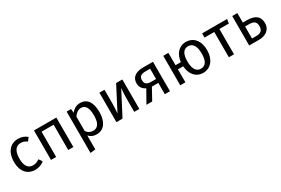

<svg xmlns="http://www.w3.org/2000/svg" viewBox="89 -1650 4359 2974"><g transform="rotate(-30 2268.0 -163.0)"><path d="M287 -539C144 -539 57 -427 57 -259C57 -89 145 12 287 12C348 12 401 -8 448 -46L406 -106C366 -80 335 -66 291 -66C208 -66 156 -123 156 -261C156 -398 208 -463 291 -463C335 -463 368 -450 404 -424L448 -482C399 -523 349 -539 287 -539Z M878 0H970V-527H570V0H662V-452H878Z M1362 -63C1314 -63 1273 -86 1246 -127V-384C1274 -426 1317 -466 1373 -466C1452 -466 1492 -401 1492 -264C1492 -126 1446 -63 1362 -63ZM1396 -539C1336 -539 1279 -510 1240 -456L1233 -527H1154V213L1246 202V-48C1280 -7 1327 12 1384 12C1520 12 1591 -104 1591 -264C1591 -430 1536 -539 1396 -539Z M2150 -527H2039L1821 -107C1823 -120 1831 -207 1831 -289V-527H1740V0H1849L2070 -423C2068 -411 2059 -331 2059 -238V0H2150Z M2519 -272C2440 -272 2407 -300 2407 -366C2407 -429 2446 -456 2521 -456H2606V-272ZM2523 -527C2389 -527 2310 -471 2310 -366C2310 -300 2341 -252 2403 -223L2277 0H2380L2491 -202H2606V0H2698V-527Z M3288 -62C3205 -62 3162 -136 3162 -263C3162 -401 3206 -464 3289 -464C3371 -464 3416 -391 3416 -264C3416 -136 3381 -62 3288 -62ZM3289 -539C3162 -539 3083 -438 3069 -306H2974V-527H2882V0H2974V-232H3068C3078 -91 3157 12 3288 12C3435 12 3515 -111 3515 -264C3515 -431 3429 -539 3289 -539Z M4023 -527H3577V-452H3751V0H3843V-452H4012Z M4286 -72H4207V-287H4276C4373 -287 4403 -250 4403 -180C4403 -98 4355 -72 4286 -72ZM4277 -357H4207V-527H4115V0H4294C4401 0 4501 -54 4501 -180C4501 -287 4442 -357 4277 -357Z"/></g></svg>

Font: Fira Math
Style: Regular
Weight: 400
Designer: Xiangdong Zeng
Foundry: Xiangdong Zeng
Version: Version 0.3.4